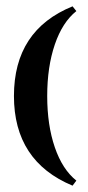

<svg xmlns="http://www.w3.org/2000/svg" viewBox="-20 -518 278 606"><path d="M221 52 209 68Q24 -9 24 -215Q24 -423 209 -498L221 -483Q177 -448 153 -377.5Q129 -307 129 -215Q129 -123 153 -53Q177 17 221 52Z"/></svg>

Font: Katibeh
Style: Regular
Weight: 400
Designer: Arabic design by Kourosh Beigpour, Latin design by Eduardo Tunni, engineering by Lasse Fister
Version: Version 1.000